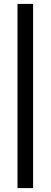

<svg xmlns="http://www.w3.org/2000/svg" viewBox="-20 -756 261 991"><path d="M70.3 214.8V-735.8H150.9V214.8Z"/></svg>

Font: Charis SIL Phon
Style: Bold
Weight: 700
Foundry: SIL International
Version: Version 5.000